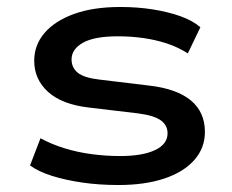

<svg xmlns="http://www.w3.org/2000/svg" viewBox="-20 -521 666 550"><path d="M319 9Q264 9 216 2Q168 -5 129.5 -17Q91 -29 66 -47L96 -125Q127 -108 164 -96.5Q201 -85 242 -79.5Q283 -74 324 -74Q388 -74 424 -91Q460 -108 460 -139Q460 -162 441 -176Q422 -190 377 -196L234 -213Q157 -222 117.5 -258Q78 -294 78 -347Q78 -392 107.5 -426.5Q137 -461 192 -481Q247 -501 325 -501Q374 -501 418 -494Q462 -487 497 -474.5Q532 -462 554 -443L518 -368Q490 -386 458 -396.5Q426 -407 390.5 -412Q355 -417 318 -417Q250 -417 217.5 -398.5Q185 -380 185 -351Q185 -327 203 -312.5Q221 -298 265 -293L406 -276Q486 -267 526.5 -233.5Q567 -200 567 -143Q567 -97 536.5 -62.5Q506 -28 450.5 -9.5Q395 9 319 9Z"/></svg>

Font: Nunito Sans 10pt Expanded SemiBold
Style: Regular
Weight: 600
Width: 7
Designer: Vernon Adams
Foundry: Vernon Adams
Version: Version 3.101;gftools[0.9.27]